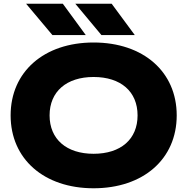

<svg xmlns="http://www.w3.org/2000/svg" viewBox="-20 -994 1005 1030"><path d="M482 16C749 16 928 -141 928 -375C928 -609 749 -766 482 -766C216 -766 37 -609 37 -375C37 -141 216 16 482 16ZM317 -974H120L261 -806H440ZM579 -974H384L524 -806H703ZM482 -169C337 -169 246 -247 246 -375C246 -503 337 -581 482 -581C628 -581 718 -503 718 -375C718 -247 628 -169 482 -169Z"/></svg>

Font: Bounded
Style: Bold
Weight: 700
Designer: Vlad Churkin
Version: Version 3.0